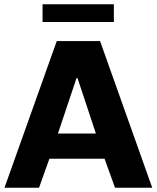

<svg xmlns="http://www.w3.org/2000/svg" viewBox="-20 -878 733 898"><path d="M1 0 245.5 -686H448L692 0H518L469 -135.5H211L162.5 0ZM251 -253.5H428.5L342.5 -513H338ZM179 -775V-858H512.5V-775Z"/></svg>

Font: Chivo Medium
Style: Regular
Weight: 500
Designer: Hector Gatti
Foundry: Omnibus-Type
Version: Version 2.002